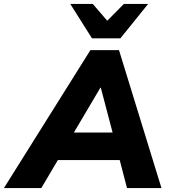

<svg xmlns="http://www.w3.org/2000/svg" viewBox="-80 -961 863 981"><path d="M-60 0 382 -705H528L745 0H569L522 -180L573 -143H173L235 -176L131 0ZM433 -513 278 -251 256 -284H536L505 -247L435 -513ZM390 -765 279 -941H394L468 -855L553 -941H677L535 -765Z"/></svg>

Font: Nunito Sans 12pt ExtraLight 12pt Black
Style: Italic
Weight: 900
Italic angle: -9°
Version: Version 3.101;gftools[0.9.27]